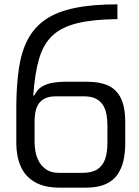

<svg xmlns="http://www.w3.org/2000/svg" viewBox="-20 -860 637 883"><path d="M520 -772Q409 -771 336.5 -753.5Q264 -736 222 -697Q180 -658 160 -590.5Q140 -523 133 -421H138Q151 -449 173.5 -462Q196 -475 223.5 -479.5Q251 -484 275 -484H383Q439 -484 477.5 -466.5Q516 -449 536 -408Q556 -367 556 -298V-200Q556 -159 548 -122.5Q540 -86 520.5 -57.5Q501 -29 465.5 -13Q430 3 375 3H255Q184 3 139.5 -23Q95 -49 75 -95.5Q55 -142 55 -201V-378Q56 -474 67.5 -549Q79 -624 108 -679Q137 -734 189 -770Q241 -806 322.5 -823Q404 -840 520 -840ZM238 -417Q204 -417 184 -406Q164 -395 154.5 -377.5Q145 -360 142 -340Q139 -320 139 -303V-207Q139 -188 143 -164Q147 -140 159 -117.5Q171 -95 193.5 -80Q216 -65 252 -65H358Q403 -65 428 -81.5Q453 -98 463.5 -128.5Q474 -159 474 -203V-284Q474 -311 469.5 -335Q465 -359 453 -377.5Q441 -396 420 -406.5Q399 -417 366 -417Z"/></svg>

Font: Matangi Medium
Style: Regular
Weight: 500
Designer: Prashant Pant
Foundry: The Graphic Ant
Version: Version 3.002